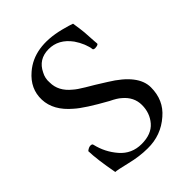

<svg xmlns="http://www.w3.org/2000/svg" viewBox="-164 -584 704 704"><g transform="rotate(-45 188.0 -232.0)"><path d="M84 -462Q153 -522 272 -492Q303 -484 316 -479Q321 -448 323 -427Q325 -395 326 -379L327 -367Q329 -359 310 -358Q304 -358 301 -361Q296 -395 273 -429Q238 -477 186 -476.5Q134 -476 112 -430Q101 -410 103 -387Q103 -342 144 -309Q156 -298 183 -282Q210 -266 215 -263Q220 -260 255 -238Q353 -178 353 -112Q353 -46 306 -6Q255 39 186 38Q145 38 98 26.5Q51 15 41 15Q26 -65 25 -109Q36 -118 45 -118Q54 -118 55 -112Q66 -64 98.5 -26.5Q131 11 182 11Q233 11 258.5 -18.5Q284 -48 284 -89.5Q284 -131 249 -160Q237 -171 210 -184Q127 -230 97 -257Q40 -305 38 -363Q36 -421 84 -462Z"/></g></svg>

Font: AMoshref-Naskh
Style: Naskh
Weight: 500
Version: Version 0.001